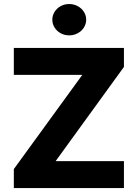

<svg xmlns="http://www.w3.org/2000/svg" viewBox="-20 -949 695 969"><path d="M49.8 -95.7 395.5 -571.3H49.8V-707H605.5V-611.3L260.7 -135.7H605.5V0H49.8ZM244.1 -849.6Q244.1 -871.1 255.6 -889.4Q267.1 -907.7 286.6 -918.2Q306.2 -928.7 329.1 -928.7Q352.1 -928.7 371.8 -918.2Q391.6 -907.7 403.3 -889.4Q415 -871.1 415 -849.6Q415 -828.1 403.3 -809.8Q391.6 -791.5 371.8 -781Q352.1 -770.5 329.1 -770.5Q306.2 -770.5 286.6 -781Q267.1 -791.5 255.6 -809.8Q244.1 -828.1 244.1 -849.6Z"/></svg>

Font: Pretendard Std ExtraBold
Style: Regular
Weight: 800
Designer: Base glyphs from Inter by Rasmus Andersson; Hangeul glyphs from Noto Sans CJK(Source Han Sans) by Jang Soo-young and Kan
Foundry: Kil Hyung-jin
Version: Version 1.309